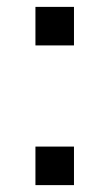

<svg xmlns="http://www.w3.org/2000/svg" viewBox="-20 -538 318 558"><path d="M195 -406V-518H83V-406ZM195 0V-112H83V0Z"/></svg>

Font: Alpha Lyrae Medium
Style: Regular
Weight: 500
Designer: Nikolay Petroussenko, Plamen Motev
Foundry: Fontfabric LLC
Version: Version 1.000;hotconv 1.0.109;makeotfexe 2.5.65596